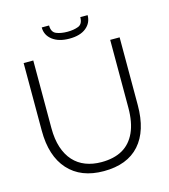

<svg xmlns="http://www.w3.org/2000/svg" viewBox="-107 -786 781 885"><g transform="rotate(-15 283.5 -343.0)"><path d="M280 14Q171 14 111 -52.5Q51 -119 51 -240V-563H97V-240Q97 -187 110 -147.5Q123 -108 147 -81.5Q171 -55 205 -42Q239 -29 280 -29Q340 -29 380.5 -52Q421 -75 442.5 -122Q464 -169 464 -240V-563H509V-240Q509 -117 450.5 -51.5Q392 14 280 14ZM285 -617Q234 -617 204 -640Q174 -663 174 -700H209Q209 -668 231 -659Q253 -650 284 -650Q314 -650 336 -658.5Q358 -667 358 -700H393Q393 -663 364.5 -640Q336 -617 285 -617Z"/></g></svg>

Font: Darker Grotesque
Style: Regular
Weight: 400
Designer: Gabriel Lam
Foundry: TypeRant
Version: Version 1.000;gftools[0.9.28]